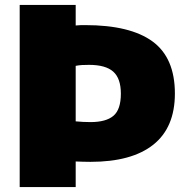

<svg xmlns="http://www.w3.org/2000/svg" viewBox="-20 -760 770 780"><path d="M60 0V-740H287.5V-656.5Q296.5 -657.5 306.8 -657.8Q317 -658 326 -658Q509 -658 599.8 -591.5Q690.5 -525 690.5 -380Q690.5 -242 602.8 -172.2Q515 -102.5 347.5 -102.5Q332 -102.5 316.8 -103Q301.5 -103.5 287.5 -104V0ZM347.5 -264Q410.5 -264 440.8 -289.5Q471 -315 471 -379.5Q471 -441.5 440 -469Q409 -496.5 342 -496.5Q325.5 -496.5 313 -495.8Q300.5 -495 287.5 -492.5V-267Q303.5 -265.5 317 -264.8Q330.5 -264 347.5 -264Z"/></svg>

Font: Encode Sans SemiExpanded Black
Style: Regular
Weight: 900
Width: 6
Designer: Multiple Designers
Foundry: Impallari Type
Version: Version 3.002